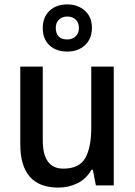

<svg xmlns="http://www.w3.org/2000/svg" viewBox="-20 -907 611 871"><path d="M496 -605V-66H415L401 -137H395Q372 -96 332 -76Q292 -56 245 -56Q72 -56 72 -253V-605H174V-271Q174 -142 267 -142Q339 -142 366.5 -189.5Q394 -237 394 -329V-605ZM285 -673Q235 -673 204.5 -701.5Q174 -730 174 -780Q174 -829 204.5 -858Q235 -887 285 -887Q333 -887 365 -858.5Q397 -830 397 -781Q397 -731 365.5 -702Q334 -673 285 -673ZM285 -728Q308 -728 323 -742Q338 -756 338 -780Q338 -804 323.5 -818Q309 -832 285 -832Q262 -832 247.5 -818Q233 -804 233 -780Q233 -756 246 -742Q259 -728 285 -728Z"/></svg>

Font: Noto Sans Malayalam UI SemiCondensed Medium
Style: Regular
Weight: 500
Width: 4
Designer: Jelle Bosma - Monotype Design Team
Foundry: Monotype Imaging Inc.
Version: Version 2.104; ttfautohint (v1.8.4.7-5d5b)